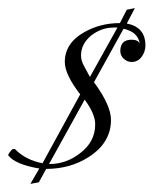

<svg xmlns="http://www.w3.org/2000/svg" viewBox="-62 -416 379 474"><path d="M13 38 35 0Q-25 -10 -42 -33Q-40 -39 -31 -48H-25Q1 -21 43 -13L136 -183Q98 -232 98 -263Q98 -309 145 -336Q185 -359 234 -359L251 -392L271 -396L251 -358Q297 -349 297 -304Q297 -288 287.5 -275.5Q278 -263 263 -263Q252 -263 243.5 -271Q235 -279 235 -290Q235 -318 263 -318Q279 -318 283 -308Q279 -337 243 -345L170 -213Q212 -156 212 -120Q212 -64 158 -29Q112 1 52 1L34 34ZM160 -226 228 -348H219Q189 -348 164 -329Q138 -308 138 -279Q138 -266 146 -252ZM59 -11Q102 -11 136 -38Q173 -66 173 -109Q173 -135 147 -170Z"/></svg>

Font: Passions Conflict
Style: Regular
Weight: 400
Designer: Robert E. Leuschke
Foundry: Robert E. Leuschke
Version: Version 1.010; ttfautohint (v1.8.3)